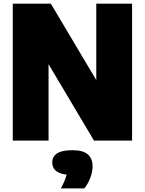

<svg xmlns="http://www.w3.org/2000/svg" viewBox="-20 -760 783 1038"><path d="M500.5 -740H694V0H488L242.5 -413V0H49V-740H255L500.5 -327ZM480.5 139.5Q480.5 169.5 467.8 202.5Q455 235.5 435.5 258.5H309Q322 234.5 329.2 217Q336.5 199.5 340 184Q262.5 175 262.5 118.5Q262.5 52 371.5 52Q428 52 454.2 74.2Q480.5 96.5 480.5 139.5Z"/></svg>

Font: Encode Sans Semi Condensed Black
Style: Regular
Weight: 900
Width: 4
Designer: Multiple Designers
Foundry: Impallari Type
Version: Version 2.000